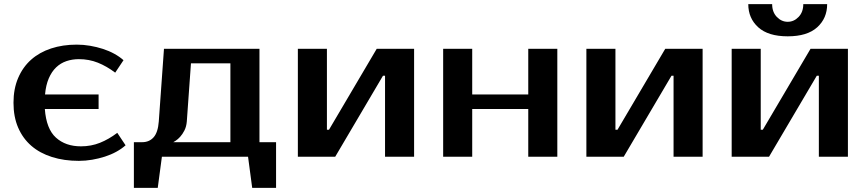

<svg xmlns="http://www.w3.org/2000/svg" viewBox="-20 -755 4175 925"><path d="M350 -540Q382 -540 414 -534.5Q446 -529 475.5 -519.5Q505 -510 530.5 -496Q556 -482 575 -465L535 -405Q494 -436 451.5 -453Q409 -470 360 -470Q328 -470 300 -460.5Q272 -451 250.5 -430.5Q229 -410 215 -377.5Q201 -345 197 -300H455V-230H196Q203 -134 249.5 -92Q296 -50 370 -50Q419 -50 461.5 -67Q504 -84 545 -115L585 -55Q566 -38 540.5 -24Q515 -10 485.5 -0.5Q456 9 424 14.5Q392 20 360 20Q289 20 230.5 1.5Q172 -17 131 -52.5Q90 -88 67.5 -140Q45 -192 45 -260Q45 -327 67.5 -379.5Q90 -432 130 -467.5Q170 -503 226 -521.5Q282 -540 350 -540Z M625 -70H665Q699 -70 720 -93.5Q741 -117 745 -170L770 -520H1230V-70H1310V150H1195L1175 0H760L740 150H625ZM880 -170Q878 -145 868.5 -126.5Q859 -108 848 -96Q837 -84 827 -77.5Q817 -71 815 -70H1090V-450H900Z M1975 -520V0H1835V-390H1825L1595 0H1415V-520H1555V-130H1565L1795 -520Z M2665 -520V0H2525V-230H2255V0H2115V-520H2255V-300H2525V-520Z M3365 -520V0H3225V-390H3215L2985 0H2805V-520H2945V-130H2955L3185 -520Z M3775 -580Q3681 -580 3633 -623.5Q3585 -667 3585 -735H3700Q3700 -697 3722.5 -673.5Q3745 -650 3775 -650Q3805 -650 3827.5 -673.5Q3850 -697 3850 -735H3965Q3965 -667 3917 -623.5Q3869 -580 3775 -580ZM4065 -520V0H3925V-390H3915L3685 0H3505V-520H3645V-130H3655L3885 -520Z"/></svg>

Font: Prosto One
Style: Regular
Weight: 400
Designer: Pavel Emelyanov and Jovanny lemonad
Foundry: Pavel Emelyanov and Jovanny Lemonad
Version: Version 1.001